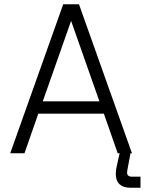

<svg xmlns="http://www.w3.org/2000/svg" viewBox="-20 -720 680 902"><path d="M28 0H95L160 -186H468L533 0H542L533 40C528 61 524 79 524 98C524 140 549 162 592 162H640V110H599C585 110 577 103 577 91C577 82 579 77 581 65L593 0H600L351 -700H277ZM181 -244 314 -622 447 -244Z"/></svg>

Font: Meta Space Light
Style: Regular
Weight: 300
Designer: Meta Pool / Florian Karsten
Foundry: Meta Pool / Florian Karsten
Version: Version 2.000;Glyphs 3.1.1 (3137)